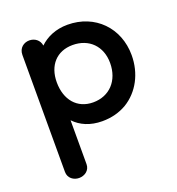

<svg xmlns="http://www.w3.org/2000/svg" viewBox="-128 -576 841 913"><g transform="rotate(-20 292.0 -120.0)"><path d="M314 16C361 16 402 5 438 -16C509 -59 552 -139 552 -232C552 -370 453 -472 314 -472C254 -472 206 -450 173 -418C169 -447 145 -464 118 -464C91 -464 64 -446 64 -410V182C64 214 91 232 118 232C146 232 173 214 173 182V-40C206 -5 254 16 314 16ZM304 -83C223 -83 173 -143 173 -232C173 -317 223 -373 304 -373C387 -373 443 -317 443 -232C443 -143 387 -83 304 -83Z"/></g></svg>

Font: Dongle
Style: Regular
Weight: 400
Designer: Yanghee Ryu
Foundry: Yanghee Ryu
Version: Version 2.000